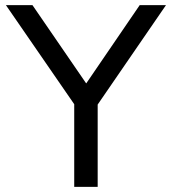

<svg xmlns="http://www.w3.org/2000/svg" viewBox="-20 -725 667 745"><path d="M268 0V-367L285 -296L3 -705H106L314 -402H315L522 -705H624L343 -296L359 -367V0Z"/></svg>

Font: Nunito Sans 7pt
Style: Regular
Weight: 400
Designer: Vernon Adams
Foundry: Vernon Adams
Version: Version 3.101;gftools[0.9.27]